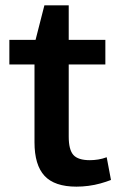

<svg xmlns="http://www.w3.org/2000/svg" viewBox="-20 -689 448 718"><path d="M266 9Q184 9 146.5 -31.5Q109 -72 109 -157V-448H15V-540H113L146 -669H237V-540H374V-448H237V-178Q237 -129 254.5 -109.5Q272 -90 316 -90Q331 -90 347 -92.5Q363 -95 379 -101L395 -16Q377 -9 355.5 -3Q334 3 311 6Q288 9 266 9Z"/></svg>

Font: Pathway Extreme 8pt Thin 12pt SemiBold
Style: Regular
Weight: 600
Version: Version 1.001;gftools[0.9.26]